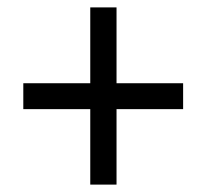

<svg xmlns="http://www.w3.org/2000/svg" viewBox="-20 -586 560 519"><path d="M224 -291H43V-361H224V-566H295V-361H475V-291H295V-87H224Z"/></svg>

Font: Noto Sans Telugu SemiCondensed
Style: Regular
Weight: 400
Width: 4
Designer: Jelle Bosma - Monotype Design Team
Foundry: Monotype Imaging Inc.
Version: Version 2.005; ttfautohint (v1.8.4.7-5d5b)